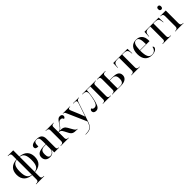

<svg xmlns="http://www.w3.org/2000/svg" viewBox="449 -2648 4777 4777"><g transform="rotate(-45 2837.0 -259.5)"><path d="M231 241H516V230H504C463 230 425 222 425 160V7C599 -4 693 -98 693 -269C693 -438 591 -530 425 -543V-760H231V-749H244C283 -749 323 -741 323 -683V-543C146 -532 53 -439 53 -269C53 -98 154 -4 323 7V160C323 222 284 230 244 230H231ZM323 -532V-4C212 -18 167 -94 167 -269C167 -442 212 -518 323 -532ZM425 -4V-532C534 -518 579 -442 579 -269C579 -94 534 -18 425 -4Z M958 10C1029 10 1086 -22 1109 -104H1111V0H1279V-10H1276C1231 -10 1214 -26 1214 -76V-375C1214 -501 1151 -547 1024 -547C921 -547 837 -519 837 -447C837 -402 870 -385 935 -385C935 -493 950 -537 1020 -537C1092 -537 1104 -492 1104 -387V-298L1022 -295C869 -290 795 -243 795 -140C795 -47 857 10 958 10ZM987 -8C934 -8 908 -48 908 -133C908 -239 942 -280 1045 -285L1104 -287V-151C1104 -75 1056 -8 987 -8Z M1337 0H1622V-10H1620C1580 -10 1542 -18 1542 -76V-277C1598 -275 1618 -264 1657 -190L1707 -95C1748 -16 1793 0 1897 0H1934V-10H1931C1886 -10 1869 -40 1823 -121L1780 -197C1741 -267 1695 -288 1591 -288C1642 -314 1662 -343 1696 -395C1735 -454 1764 -473 1802 -473C1847 -473 1865 -448 1870 -418C1897 -422 1921 -444 1921 -479C1921 -516 1893 -542 1843 -542C1793 -542 1762 -515 1706 -428C1677 -384 1657 -353 1635 -331C1605 -302 1579 -291 1542 -287V-462C1542 -518 1581 -526 1620 -526H1622V-536H1337V-526H1353C1393 -526 1432 -517 1432 -459V-80C1432 -19 1394 -10 1353 -10H1337Z M1977 230V240H1984C2161 240 2201 196 2265 4L2417 -448C2438 -511 2456 -526 2504 -526H2510V-536H2304V-526H2346C2392 -526 2412 -512 2412 -482C2412 -470 2408 -454 2402 -435L2325 -206C2315 -176 2300 -133 2285 -88C2272 -127 2252 -180 2231 -230L2142 -443C2134 -462 2130 -477 2130 -489C2130 -517 2152 -526 2189 -526H2197V-536H1944V-526H1960C1984 -526 1997 -514 2015 -473L2241 42C2189 174 2163 230 1977 230Z M2579 7C2645 7 2685 -33 2720 -155C2746 -244 2773 -390 2779 -526H2904V-76C2904 -18 2866 -10 2826 -10H2821V0H3106V-10H3093C3053 -10 3014 -18 3014 -76V-460C3014 -518 3053 -526 3093 -526H3106V-536H2626V-526H2652C2696 -526 2760 -517 2760 -434C2760 -384 2739 -273 2724 -218C2693 -102 2651 -79 2605 -79C2567 -79 2543 -96 2537 -125C2510 -121 2490 -100 2490 -66C2490 -22 2522 7 2579 7Z M3148 0H3466C3609 0 3677 -66 3677 -154C3677 -278 3570 -300 3447 -300H3350V-460C3350 -516 3388 -526 3432 -526H3445V-536H3148V-526H3161C3206 -526 3240 -514 3240 -459V-76C3240 -22 3206 -10 3161 -10H3148ZM3442 -10H3350V-290H3436C3524 -290 3560 -249 3560 -152C3560 -52 3525 -10 3442 -10Z M3824 0H4123V-10H4104C4062 -10 4026 -20 4026 -77V-526H4075C4173 -526 4207 -496 4214 -403L4217 -373H4227L4221 -536H3720L3714 -373H3724L3726 -403C3733 -496 3767 -526 3867 -526H3916V-77C3916 -20 3879 -10 3837 -10H3824Z M4544 10C4664 10 4722 -49 4722 -94C4722 -111 4714 -127 4695 -131C4681 -42 4626 0 4553 0C4452 0 4413 -80 4413 -283H4744V-307C4744 -466 4662 -547 4529 -547C4383 -547 4300 -452 4300 -264C4300 -91 4388 10 4544 10ZM4629 -293H4413C4418 -470 4450 -537 4528 -537C4602 -537 4629 -470 4629 -293Z M4922 0H5221V-10H5202C5160 -10 5124 -20 5124 -77V-526H5173C5271 -526 5305 -496 5312 -403L5315 -373H5325L5319 -536H4818L4812 -373H4822L4824 -403C4831 -496 4865 -526 4965 -526H5014V-77C5014 -20 4977 -10 4935 -10H4922Z M5508 -630C5536 -630 5559 -648 5559 -691C5559 -735 5536 -751 5508 -751C5479 -751 5457 -735 5457 -691C5457 -648 5479 -630 5508 -630ZM5366 0H5660V-10H5647C5596 -10 5568 -29 5568 -87V-536H5374V-526H5379C5430 -526 5458 -508 5458 -453V-84C5458 -28 5430 -10 5379 -10H5366Z"/></g></svg>

Font: Noto Serif Display Medium
Style: Regular
Weight: 500
Designer: Monotype Design Team
Foundry: Monotype Imaging Inc.
Version: Version 2.009